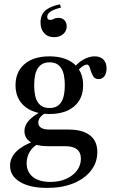

<svg xmlns="http://www.w3.org/2000/svg" viewBox="-20 -693 545 905"><path d="M202.4 192.7Q121 192.7 74.2 164.5Q27.4 136.3 27.4 88.7Q27.4 51.6 55.6 22.6Q83.9 -6.5 138.7 -26.6L158.9 -13.7Q134.7 -1.6 120.2 22.6Q105.6 46.8 105.6 75.8Q105.6 117.7 135.1 141.1Q164.5 164.5 217.7 164.5Q259.7 164.5 291.9 150Q324.2 135.5 342.7 110.9Q361.3 86.3 361.3 54.8Q361.3 25.8 342.7 10.9Q324.2 -4 286.3 -4H203.2Q153.2 -4 124.2 -23Q95.2 -41.9 95.2 -75Q95.2 -100 113.3 -121.8Q131.5 -143.5 167.7 -163.7L192.7 -159.7Q175.8 -149.2 168.1 -138.3Q160.5 -127.4 160.5 -114.5Q160.5 -99.2 173.8 -90.7Q187.1 -82.3 212.1 -82.3H303.2Q369.4 -82.3 404 -55.2Q438.7 -28.2 438.7 23.4Q438.7 73.4 408.5 111.7Q378.2 150 325.4 171.4Q272.6 192.7 202.4 192.7ZM212.9 -155.6Q138.7 -155.6 96 -191.9Q53.2 -228.2 53.2 -291.1Q53.2 -354.8 96 -391.1Q138.7 -427.4 212.9 -427.4Q287.1 -427.4 329.4 -391.5Q371.8 -355.6 371.8 -291.1Q371.8 -227.4 329.4 -191.5Q287.1 -155.6 212.9 -155.6ZM213.7 -183.9Q250 -183.9 267.7 -210.1Q285.5 -236.3 285.5 -291.1Q285.5 -346.8 267.7 -373Q250 -399.2 213.7 -399.2Q177.4 -399.2 159.3 -373Q141.1 -346.8 141.1 -291.1Q141.1 -236.3 158.9 -210.1Q176.6 -183.9 213.7 -183.9ZM445.2 -320.2Q429 -320.2 421.4 -330.6Q413.7 -341.1 409.7 -354.4Q405.6 -367.7 401.6 -378.2Q397.6 -388.7 388.7 -388.7Q383.9 -388.7 374.2 -383.5Q364.5 -378.2 354.8 -368.5Q345.2 -358.9 337.1 -345.2L324.2 -366.1Q340.3 -392.7 369.4 -410.1Q398.4 -427.4 426.6 -427.4Q452.4 -427.4 467.3 -412.5Q482.3 -397.6 482.3 -370.2Q482.3 -347.6 472.2 -333.9Q462.1 -320.2 445.2 -320.2ZM262.1 -672.6 267.7 -657.3Q236.3 -650 219.4 -639.1Q202.4 -628.2 202.4 -613.7Q202.4 -599.2 216.1 -599.2Q225.8 -599.2 233.9 -604Q241.9 -608.9 255.6 -608.9Q272.6 -608.9 283.5 -598Q294.4 -587.1 294.4 -568.5Q294.4 -546.8 277.8 -532.3Q261.3 -517.7 235.5 -517.7Q205.6 -517.7 188.3 -536.7Q171 -555.6 171 -587.9Q171 -622.6 193.1 -642.7Q215.3 -662.9 262.1 -672.6Z"/></svg>

Font: Playfair 5pt SemiExpanded Light Medium
Style: Regular
Weight: 500
Version: Version 2.203